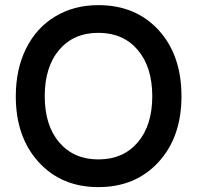

<svg xmlns="http://www.w3.org/2000/svg" viewBox="-20 -732 788 766"><path d="M372.5 14.5Q225 14.5 134 -85.5Q43 -185.5 43 -348Q43 -456 84.2 -538.8Q125.5 -621.5 200.5 -666.5Q275.5 -711.5 372.5 -711.5Q521.5 -711.5 612.8 -611.8Q704 -512 704 -348Q704 -185 612.2 -85.2Q520.5 14.5 372.5 14.5ZM158.5 -348Q158.5 -231.5 216.5 -163.8Q274.5 -96 372.5 -96Q471.5 -96 529.5 -164Q587.5 -232 587.5 -348Q587.5 -464.5 529.5 -532.8Q471.5 -601 372.5 -601Q274 -601 216.2 -533.2Q158.5 -465.5 158.5 -348Z"/></svg>

Font: HK Grotesk SemiBold
Style: Regular
Weight: 600
Designer: Alfredo Marco Pradil
Foundry: Hanken Design Co.
Version: Version 3.001;FEAKit 1.0